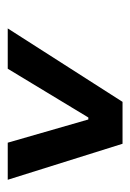

<svg xmlns="http://www.w3.org/2000/svg" viewBox="64 -814 352 521"><g transform="rotate(90 240.5 -553.0)"><path d="M56.6 -397.5 255.9 -709H369.6L467.3 -397.5H366.7L303.7 -616.2H298.3L166 -397.5Z"/></g></svg>

Font: Inter Semi Bold
Style: Italic
Weight: 600
Italic angle: -9.39999°
Designer: Rasmus Andersson
Foundry: rsms
Version: Version 4.000;git-3c8e0fc